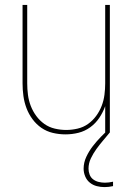

<svg xmlns="http://www.w3.org/2000/svg" viewBox="-20 -540 540 783"><path d="M247 8Q221 8 195.5 2Q170 -4 149 -18.5Q128 -33 112.5 -54Q97 -75 88 -99Q79 -123 75.5 -148.5Q72 -174 72 -200V-520H91V-200Q91 -177 94 -153.5Q97 -130 105.5 -108Q114 -86 128 -67Q142 -48 161 -34.5Q180 -21 203.5 -15.5Q227 -10 250 -10Q273 -10 296.5 -15.5Q320 -21 339 -34.5Q358 -48 372 -67Q386 -86 394.5 -108Q403 -130 406 -153.5Q409 -177 409 -200V-520H428V0H409V-107Q400 -82 385 -59.5Q370 -37 348 -21Q326 -5 300 1.5Q274 8 247 8ZM406 223Q390 223 374.5 219Q359 215 346.5 205Q334 195 327.5 179.5Q321 164 321 148Q321 123 332 99.5Q343 76 358.5 56Q374 36 391.5 18Q409 0 428 -17V0Q414 17 400 33.5Q386 50 373 68Q360 86 350.5 106Q341 126 341 148Q341 160 345.5 172Q350 184 360 191.5Q370 199 382.5 202Q395 205 408 205Q416 205 424 204Q432 203 441 201V219Q432 221 423.5 222Q415 223 406 223Z"/></svg>

Font: Iosevka Thin
Style: Regular
Weight: 100
Monospace: yes
Designer: Belleve Invis
Foundry: Belleve Invis
Version: Version 32.5.0; ttfautohint (v1.8.4)